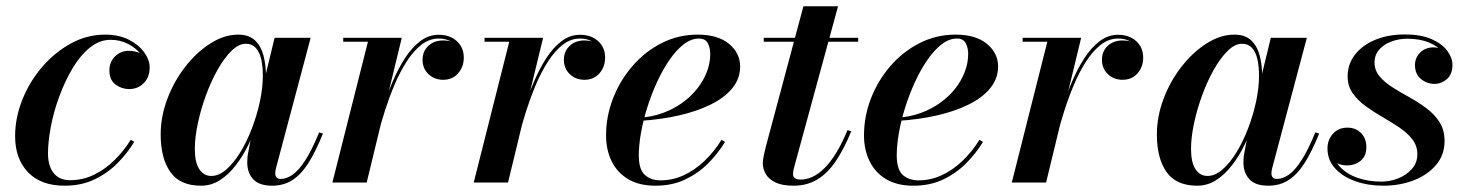

<svg xmlns="http://www.w3.org/2000/svg" viewBox="-20 -580 4659 610"><path d="M185.5 10Q109.5 10 68.8 -33Q28 -76 28 -147Q28 -205.5 50.8 -262.8Q73.5 -320 113.5 -366.8Q153.5 -413.5 205 -441.8Q256.5 -470 314 -470Q357.5 -470 389 -454Q420.5 -438 438 -414Q455.5 -390 455.5 -366Q455.5 -335 436.8 -316Q418 -297 390.5 -297Q366.5 -297 347 -311.5Q327.5 -326 327.5 -356.5Q327.5 -383 345.5 -400.8Q363.5 -418.5 388.5 -418.5Q405 -418.5 420 -413.2Q435 -408 444.8 -396.5Q454.5 -385 454.5 -366H443.5Q443.5 -387.5 427.8 -407.5Q412 -427.5 386.8 -440.5Q361.5 -453.5 331.5 -453.5Q296 -453.5 265.2 -428.5Q234.5 -403.5 210.2 -362.5Q186 -321.5 168.2 -273.2Q150.5 -225 141.5 -177.2Q132.5 -129.5 132.5 -92.5Q132.5 -53 150.5 -30.2Q168.5 -7.5 202.5 -7.5Q243.5 -7.5 279.5 -25.2Q315.5 -43 344.8 -72.2Q374 -101.5 395.5 -136L406.5 -129.5Q385 -93.5 353.2 -61.5Q321.5 -29.5 279.8 -9.8Q238 10 185.5 10Z M619 10Q551.5 10 521 -33.8Q490.5 -77.5 490.5 -152.5Q490.5 -210 511.8 -266.2Q533 -322.5 569 -368.5Q605 -414.5 648.8 -442.2Q692.5 -470 737 -470Q770.5 -470 789.8 -452Q809 -434 817 -404Q825 -374 825 -338Q825 -309.5 818.8 -272.8Q812.5 -236 800 -197Q787.5 -158 769.8 -121.2Q752 -84.5 729 -54.8Q706 -25 678.5 -7.5Q651 10 619 10ZM651.5 -21Q675.5 -21 699 -41.5Q722.5 -62 743.5 -96.2Q764.5 -130.5 780.5 -172.5Q796.5 -214.5 805.8 -257.8Q815 -301 815 -339Q815 -369.5 809.8 -392.2Q804.5 -415 792.5 -428Q780.5 -441 761 -441Q738.5 -441 715.5 -418.5Q692.5 -396 671.5 -358.8Q650.5 -321.5 634.2 -277Q618 -232.5 608.5 -188Q599 -143.5 599 -106.5Q599 -64.5 613 -42.8Q627 -21 651.5 -21ZM844.5 10Q803.5 10 784.5 -10.5Q765.5 -31 765.5 -64Q765.5 -73.5 766.2 -80.5Q767 -87.5 768 -92.5L782 -166.5L806.5 -244L820 -326.5L852.5 -460H967L856.5 -44.5Q854.5 -37 854.5 -28.5Q854.5 -21.5 858.5 -16.5Q862.5 -11.5 871.5 -11.5Q890.5 -11.5 910 -25.2Q929.5 -39 950.2 -71.2Q971 -103.5 994 -159.5L1006 -155.5Q983 -98.5 959.8 -62Q936.5 -25.5 908.8 -7.8Q881 10 844.5 10Z M1036 0 1149 -447.5H1070.5V-460H1256.5L1145 0ZM1174 -152.5Q1183 -191 1196.2 -234.5Q1209.5 -278 1227 -319.5Q1244.5 -361 1266.5 -395Q1288.5 -429 1315.2 -449.2Q1342 -469.5 1373.5 -469.5Q1409.5 -469.5 1431.5 -449.2Q1453.5 -429 1453.5 -397Q1453.5 -367.5 1435.5 -347Q1417.5 -326.5 1388 -326.5Q1360 -326.5 1341.2 -344.5Q1322.5 -362.5 1322.5 -390Q1322.5 -417 1340.8 -434.2Q1359 -451.5 1388.5 -451.5Q1415.5 -451.5 1434 -437.2Q1452.5 -423 1452.5 -397L1440.5 -397.5Q1440.5 -423.5 1422.5 -440.5Q1404.5 -457.5 1373.5 -457.5Q1344 -457.5 1318.5 -437.5Q1293 -417.5 1271.8 -384.2Q1250.5 -351 1233.5 -310.8Q1216.5 -270.5 1203.2 -229.2Q1190 -188 1181.5 -152.5Z M1485 0 1598 -447.5H1519.5V-460H1705.5L1594 0ZM1623 -152.5Q1632 -191 1645.2 -234.5Q1658.5 -278 1676 -319.5Q1693.5 -361 1715.5 -395Q1737.5 -429 1764.2 -449.2Q1791 -469.5 1822.5 -469.5Q1858.5 -469.5 1880.5 -449.2Q1902.5 -429 1902.5 -397Q1902.5 -367.5 1884.5 -347Q1866.5 -326.5 1837 -326.5Q1809 -326.5 1790.2 -344.5Q1771.5 -362.5 1771.5 -390Q1771.5 -417 1789.8 -434.2Q1808 -451.5 1837.5 -451.5Q1864.5 -451.5 1883 -437.2Q1901.5 -423 1901.5 -397L1889.5 -397.5Q1889.5 -423.5 1871.5 -440.5Q1853.5 -457.5 1822.5 -457.5Q1793 -457.5 1767.5 -437.5Q1742 -417.5 1720.8 -384.2Q1699.5 -351 1682.5 -310.8Q1665.5 -270.5 1652.2 -229.2Q1639 -188 1630.5 -152.5Z M2062.5 10Q2010.5 10 1975.8 -10.8Q1941 -31.5 1923.2 -67.8Q1905.5 -104 1905.5 -150Q1905.5 -210 1927.5 -267Q1949.5 -324 1989.2 -370Q2029 -416 2082 -443Q2135 -470 2196.5 -470Q2260.5 -470 2296 -440.8Q2331.5 -411.5 2331.5 -368.5Q2331.5 -330.5 2306.8 -300Q2282 -269.5 2237.8 -247.8Q2193.5 -226 2136 -213Q2078.5 -200 2012.5 -196V-206Q2051.5 -208.5 2085.8 -221Q2120 -233.5 2147.8 -253.5Q2175.5 -273.5 2195.2 -298.5Q2215 -323.5 2225.8 -351.8Q2236.5 -380 2236.5 -409Q2236.5 -428 2228.8 -442.8Q2221 -457.5 2200.5 -457.5Q2176 -457.5 2152.2 -439.2Q2128.5 -421 2107 -389.8Q2085.5 -358.5 2067.8 -320Q2050 -281.5 2036.8 -239.8Q2023.5 -198 2016.5 -158.2Q2009.5 -118.5 2009.5 -86.5Q2009.5 -41.5 2028.8 -24.2Q2048 -7 2078.5 -7Q2117 -7 2152.2 -23.2Q2187.5 -39.5 2218 -68.5Q2248.5 -97.5 2272.5 -136L2283.5 -129Q2261.5 -93 2230 -61.2Q2198.5 -29.5 2157 -9.8Q2115.5 10 2062.5 10Z M2501 10Q2465.5 10 2444 -0.2Q2422.5 -10.5 2413 -27Q2403.5 -43.5 2403.5 -61Q2403.5 -71.5 2406.8 -87Q2410 -102.5 2414 -117.5L2532.5 -560H2642.5L2504 -52Q2502.5 -47 2501 -40.2Q2499.5 -33.5 2499.5 -26.5Q2499.5 -9.5 2524.5 -9.5Q2542.5 -9.5 2561.5 -18.2Q2580.5 -27 2599.2 -45.5Q2618 -64 2636.5 -94Q2655 -124 2672.5 -166.5L2684.5 -163Q2661.5 -106.5 2635.2 -67.8Q2609 -29 2576.2 -9.5Q2543.5 10 2501 10ZM2406.5 -447.5V-460H2706.5V-447.5Z M2882 10Q2830 10 2795.2 -10.8Q2760.5 -31.5 2742.8 -67.8Q2725 -104 2725 -150Q2725 -210 2747 -267Q2769 -324 2808.8 -370Q2848.5 -416 2901.5 -443Q2954.5 -470 3016 -470Q3080 -470 3115.5 -440.8Q3151 -411.5 3151 -368.5Q3151 -330.5 3126.2 -300Q3101.5 -269.5 3057.2 -247.8Q3013 -226 2955.5 -213Q2898 -200 2832 -196V-206Q2871 -208.5 2905.2 -221Q2939.5 -233.5 2967.2 -253.5Q2995 -273.5 3014.8 -298.5Q3034.5 -323.5 3045.2 -351.8Q3056 -380 3056 -409Q3056 -428 3048.2 -442.8Q3040.5 -457.5 3020 -457.5Q2995.5 -457.5 2971.8 -439.2Q2948 -421 2926.5 -389.8Q2905 -358.5 2887.2 -320Q2869.5 -281.5 2856.2 -239.8Q2843 -198 2836 -158.2Q2829 -118.5 2829 -86.5Q2829 -41.5 2848.2 -24.2Q2867.5 -7 2898 -7Q2936.5 -7 2971.8 -23.2Q3007 -39.5 3037.5 -68.5Q3068 -97.5 3092 -136L3103 -129Q3081 -93 3049.5 -61.2Q3018 -29.5 2976.5 -9.8Q2935 10 2882 10Z M3194.5 0 3307.5 -447.5H3229V-460H3415L3303.5 0ZM3332.5 -152.5Q3341.5 -191 3354.8 -234.5Q3368 -278 3385.5 -319.5Q3403 -361 3425 -395Q3447 -429 3473.8 -449.2Q3500.5 -469.5 3532 -469.5Q3568 -469.5 3590 -449.2Q3612 -429 3612 -397Q3612 -367.5 3594 -347Q3576 -326.5 3546.5 -326.5Q3518.5 -326.5 3499.8 -344.5Q3481 -362.5 3481 -390Q3481 -417 3499.2 -434.2Q3517.5 -451.5 3547 -451.5Q3574 -451.5 3592.5 -437.2Q3611 -423 3611 -397L3599 -397.5Q3599 -423.5 3581 -440.5Q3563 -457.5 3532 -457.5Q3502.5 -457.5 3477 -437.5Q3451.5 -417.5 3430.2 -384.2Q3409 -351 3392 -310.8Q3375 -270.5 3361.8 -229.2Q3348.5 -188 3340 -152.5Z M3784 10Q3716.5 10 3686 -33.8Q3655.5 -77.5 3655.5 -152.5Q3655.5 -210 3676.8 -266.2Q3698 -322.5 3734 -368.5Q3770 -414.5 3813.8 -442.2Q3857.5 -470 3902 -470Q3935.5 -470 3954.8 -452Q3974 -434 3982 -404Q3990 -374 3990 -338Q3990 -309.5 3983.8 -272.8Q3977.5 -236 3965 -197Q3952.5 -158 3934.8 -121.2Q3917 -84.5 3894 -54.8Q3871 -25 3843.5 -7.5Q3816 10 3784 10ZM3816.5 -21Q3840.5 -21 3864 -41.5Q3887.5 -62 3908.5 -96.2Q3929.5 -130.5 3945.5 -172.5Q3961.5 -214.5 3970.8 -257.8Q3980 -301 3980 -339Q3980 -369.5 3974.8 -392.2Q3969.5 -415 3957.5 -428Q3945.5 -441 3926 -441Q3903.5 -441 3880.5 -418.5Q3857.5 -396 3836.5 -358.8Q3815.5 -321.5 3799.2 -277Q3783 -232.5 3773.5 -188Q3764 -143.5 3764 -106.5Q3764 -64.5 3778 -42.8Q3792 -21 3816.5 -21ZM4009.5 10Q3968.5 10 3949.5 -10.5Q3930.5 -31 3930.5 -64Q3930.5 -73.5 3931.2 -80.5Q3932 -87.5 3933 -92.5L3947 -166.5L3971.5 -244L3985 -326.5L4017.5 -460H4132L4021.5 -44.5Q4019.5 -37 4019.5 -28.5Q4019.5 -21.5 4023.5 -16.5Q4027.5 -11.5 4036.5 -11.5Q4055.5 -11.5 4075 -25.2Q4094.5 -39 4115.2 -71.2Q4136 -103.5 4159 -159.5L4171 -155.5Q4148 -98.5 4124.8 -62Q4101.5 -25.5 4073.8 -7.8Q4046 10 4009.5 10Z M4375 10Q4326.5 10 4286.2 -4.2Q4246 -18.5 4221.8 -45Q4197.5 -71.5 4197.5 -108.5Q4197.5 -135.5 4214.8 -155Q4232 -174.5 4261 -174.5Q4287 -174.5 4304 -157.5Q4321 -140.5 4321 -112.5Q4321 -84 4302.8 -69.2Q4284.5 -54.5 4260 -54.5Q4243 -54.5 4229 -61Q4215 -67.5 4206.8 -79.5Q4198.5 -91.5 4198.5 -108.5H4215Q4215 -75 4236.2 -51.2Q4257.5 -27.5 4292.5 -15.2Q4327.5 -3 4368.5 -3Q4396 -3 4422 -13.2Q4448 -23.5 4465.5 -43Q4483 -62.5 4483 -90Q4483 -117 4467 -137.5Q4451 -158 4425.8 -175Q4400.5 -192 4372.2 -208.2Q4344 -224.5 4318.8 -242.8Q4293.5 -261 4277.5 -284Q4261.5 -307 4261.5 -337.5Q4261.5 -375.5 4284.2 -405.5Q4307 -435.5 4348 -453Q4389 -470.5 4443 -470.5Q4494.5 -470.5 4528 -455.8Q4561.5 -441 4578 -418.8Q4594.5 -396.5 4594.5 -374Q4594.5 -344 4577 -328.8Q4559.5 -313.5 4537.5 -313.5Q4513.5 -313.5 4494.5 -329Q4475.5 -344.5 4475.5 -373.5Q4475.5 -396.5 4492 -413Q4508.5 -429.5 4534.5 -429.5Q4558.5 -429.5 4576 -414Q4593.5 -398.5 4593.5 -374H4579.5Q4579.5 -395 4564 -414Q4548.5 -433 4519.8 -445Q4491 -457 4450.5 -457Q4424.5 -457 4400.8 -448.2Q4377 -439.5 4362 -422.5Q4347 -405.5 4347 -381.5Q4347 -356.5 4363 -337.5Q4379 -318.5 4404.2 -302.5Q4429.5 -286.5 4458 -270.8Q4486.5 -255 4512 -236Q4537.5 -217 4553.5 -192Q4569.5 -167 4569.5 -132Q4569.5 -88 4542.8 -56.2Q4516 -24.5 4471.8 -7.2Q4427.5 10 4375 10Z"/></svg>

Font: Bodoni Moda 18pt SemiBold
Style: Italic
Weight: 600
Italic angle: -13°
Designer: Owen Earl
Foundry: indestructible type
Version: Version 2.005